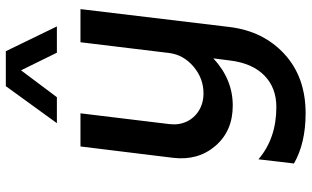

<svg xmlns="http://www.w3.org/2000/svg" viewBox="-220 -570 1044 643"><g transform="rotate(-90 301.5 -248.0)"><path d="M388 -699 298 -579H211L335 -750H452L535 -579H447ZM593 -500 533 0Q519 113 442 183.5Q365 254 244 254Q144 254 76 215L90 96Q160 156 265 156Q330 156 371 115.5Q412 75 421 0L428 -55Q358 10 270 10Q185 10 135 -48Q85 -106 95 -190L133 -500H244L208 -203Q204 -171 216 -145Q228 -119 253 -103.5Q278 -88 311 -88Q361 -88 400.5 -121.5Q440 -155 446 -203L482 -500Z"/></g></svg>

Font: Orkney Medium
Style: MediumItalic
Weight: 500
Designer: Samuel Oakes and Alfredo Marco Pradil
Foundry: Alfredo Marco Pradil
Version: 1.0; ttfautohint (v1.5)